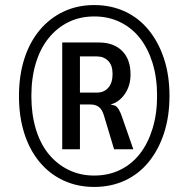

<svg xmlns="http://www.w3.org/2000/svg" viewBox="-20 -732 712 759"><path d="M352 7Q286 7 231 -18.5Q176 -44 136.5 -91.5Q97 -139 76 -205Q55 -271 55 -352Q55 -433 76 -499Q97 -565 136.5 -612.5Q176 -660 231 -686Q286 -712 352 -712Q419 -712 474 -686.5Q529 -661 568 -613Q607 -565 628.5 -499.5Q650 -434 650 -353Q650 -272 628.5 -206Q607 -140 568 -92Q529 -44 474 -18.5Q419 7 352 7ZM352 -38Q409 -38 455 -60.5Q501 -83 533 -124Q565 -165 583 -223.5Q601 -282 601 -353Q601 -425 583 -483Q565 -541 533 -581.5Q501 -622 455 -644.5Q409 -667 353 -667Q296 -667 250.5 -644.5Q205 -622 172 -581Q139 -540 121.5 -482Q104 -424 104 -352Q104 -281 121.5 -222.5Q139 -164 172 -123.5Q205 -83 251 -60.5Q297 -38 352 -38ZM226 -142V-564H371Q429 -564 462.5 -531Q496 -498 496 -438Q496 -393 473.5 -360.5Q451 -328 417 -319L436 -314Q444 -309 451 -296.5Q458 -284 462 -271L507 -142H431L391 -275Q384 -299 371 -309Q358 -319 337 -319H289L296 -326V-142ZM296 -366H363Q391 -366 408 -385Q425 -404 425 -440Q425 -474 407.5 -491.5Q390 -509 363 -509H296Z"/></svg>

Font: Nunito Sans 7pt Condensed SemiBold
Style: Italic
Weight: 600
Width: 3
Italic angle: -9°
Designer: Vernon Adams
Foundry: Vernon Adams
Version: Version 3.101;gftools[0.9.27]